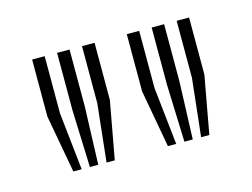

<svg xmlns="http://www.w3.org/2000/svg" viewBox="-48 -873 505 384"><g transform="rotate(-15 204.0 -681.0)"><path d="M132 -562.5 144.8 -681.8V-800H170.8V-681.8L149 -562.5ZM63.2 -562.5 41.5 -681.8V-800H67.5V-681.8L80.5 -562.5ZM97.5 -562.5 93.2 -681.8V-800H119V-681.8L114.8 -562.5ZM327.8 -562.5 340.8 -681.8V-800H366.5V-681.8L344.8 -562.5ZM259 -562.5 237.5 -681.8V-800H263.2V-681.8L276.2 -562.5ZM293.2 -562.5 289 -681.8V-800H314.8V-681.8L310.5 -562.5Z"/></g></svg>

Font: Big Shoulders Inline Display Thin ExtraBold
Style: Regular
Weight: 800
Version: Version 2.002